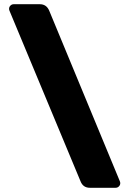

<svg xmlns="http://www.w3.org/2000/svg" viewBox="-20 -806 614 910"><path d="M550 62Q550 71 543.5 77.5Q537 84 528 84H406Q374 84 362 54L25 -755Q23 -760 23 -764Q23 -773 29.5 -779.5Q36 -786 45 -786H169Q200 -786 213 -756L548 53Q550 58 550 62Z"/></svg>

Font: Rubik
Style: Regular
Weight: 700
Designer: Hubert & Fischer
Foundry: Hubert & Fischer
Version: Version 1.100